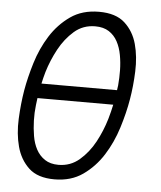

<svg xmlns="http://www.w3.org/2000/svg" viewBox="-53 -786 706 843"><g transform="rotate(5 300.0 -365.0)"><path d="M218 10Q144 10 105 -26.5Q66 -63 51 -119Q36 -175 39 -241Q42 -307 52 -367Q62 -425 82 -490.5Q102 -556 137 -611.5Q172 -667 224 -703.5Q276 -740 350 -740Q424 -740 463.5 -704Q503 -668 518 -613Q533 -558 530.5 -492.5Q528 -427 518 -369Q508 -309 487 -242Q466 -175 430.5 -119Q395 -63 343 -26.5Q291 10 218 10ZM230 -55Q283 -55 322.5 -89Q362 -123 388.5 -172Q415 -221 431 -275Q441 -310 447 -339H113Q111 -324 109 -307Q105 -274 106 -239.5Q107 -205 112.5 -172Q118 -139 132 -113Q146 -87 170 -71Q194 -55 230 -55ZM458 -404Q460 -414 461 -425Q464 -458 463.5 -492Q463 -526 457 -559Q451 -592 437 -618Q423 -644 399 -659.5Q375 -675 339 -675Q285 -675 246 -641Q207 -607 180.5 -558Q154 -509 138 -456Q130 -428 125 -404Z"/></g></svg>

Font: Maple Mono ExtraLight
Style: Italic
Weight: 275
Italic angle: -10°
Monospace: yes
Designer: subframe7536
Version: Version 7.000